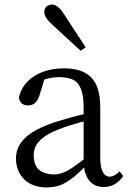

<svg xmlns="http://www.w3.org/2000/svg" viewBox="-20 -820 603 854"><path d="M339 -594 361 -609C353 -622 341 -641 324 -666C297 -707 277 -738 264 -758C247 -785 230 -799 212 -800C210 -800 208 -800 205 -799C186 -796 177 -784 177 -765C177 -750 189 -732 212 -711C275 -652 318 -613 339 -594ZM528 -37 512 -58C498 -43 483 -35 468 -34C442 -35 428 -60 426 -108V-340C426 -375 422 -404 414 -428C394 -487 344 -516 265 -516C234 -516 205 -512 178 -503C117 -482 79 -444 64 -388C65 -387 65 -385 65 -383C68 -362 82 -351 107 -351C130 -352 146 -366 155 -394L177 -466C197 -473 220 -477 245 -477C272 -476 293 -472 308 -464C337 -448 352 -408 352 -343V-312C317 -304 273 -292 222 -276C181 -262 148 -247 123 -231C75 -200 51 -162 51 -115C51 -89 57 -66 69 -46C93 -6 134 14 191 14C208 13 225 11 241 6C272 -3 310 -30 354 -75C355 -70 356 -64 357 -58C370 -11 398 12 443 12C478 11 506 -5 528 -37ZM352 -280V-111C337 -99 323 -89 312 -81C278 -56 247 -44 220 -44C212 -44 205 -45 198 -46C153 -53 130 -80 130 -129C130 -134 130 -139 131 -144C136 -185 173 -219 242 -245C270 -256 307 -268 352 -280Z"/></svg>

Font: Noto Serif Tangut
Style: Regular
Weight: 400
Designer: YANG Xicheng
Foundry: Liu Zhao Studio
Version: Version 2.169